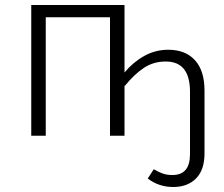

<svg xmlns="http://www.w3.org/2000/svg" viewBox="-20 -543 896 768"><path d="M798 -181V71Q798 137 764 171Q730 205 673 205Q615 205 571 171L595 134Q614 145 630.5 151Q647 157 670 157Q740 157 740 74V-176Q740 -297 643 -297Q594 -297 555.5 -271.5Q517 -246 479 -199L478 -202V0H420V-474H163V0H105V-523H478V-253Q512 -294 556.5 -319Q601 -344 653 -344Q722 -344 760 -302Q798 -260 798 -181Z"/></svg>

Font: Fira Sans Light
Style: Regular
Weight: 300
Designer: bBox Type GmbH & Carrois Corporate GbR & Edenspiekermann AG
Foundry: bBox Type GmbH & Carrois Corporate GbR & Edenspiekermann AG
Version: Version 4.301